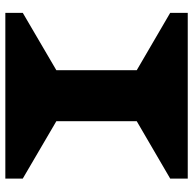

<svg xmlns="http://www.w3.org/2000/svg" viewBox="-22 -718 740 737"><g transform="rotate(90 348.5 -350.0)"><path d="M666 -632.8 445.8 -504.4V-195.8L666 -66.9V0H29.8V-66.9L250 -195.8V-504.4L29.8 -632.8V-700.2H666Z"/></g></svg>

Font: Donpoligrafbum
Style: Bold
Weight: 700
Designer: Sasha Pavljenko
Version: Version 1.002;Fontself Maker 3.5.8